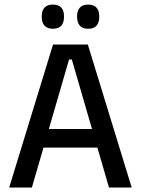

<svg xmlns="http://www.w3.org/2000/svg" viewBox="-20 -838 630 858"><path d="M122.5 0H21L217 -639H372.5L568.5 0H467L301 -572H288.5ZM439.5 -178.5H149V-261.5H439.5ZM216 -709.5Q191.5 -709.5 179 -723.2Q166.5 -737 166.5 -762V-765.5Q166.5 -790.5 179 -804Q191.5 -817.5 216 -817.5Q241.5 -817.5 253.8 -804Q266 -790.5 266 -765.5V-762Q266 -737 253.8 -723.2Q241.5 -709.5 216 -709.5ZM374 -709.5Q349 -709.5 336.8 -723.2Q324.5 -737 324.5 -762V-765.5Q324.5 -790.5 336.8 -804Q349 -817.5 374 -817.5Q399 -817.5 411.2 -804Q423.5 -790.5 423.5 -765.5V-762Q423.5 -737 411.2 -723.2Q399 -709.5 374 -709.5Z"/></svg>

Font: Anek Devanagari Medium Medium
Style: Regular
Weight: 500
Version: Version 1.003